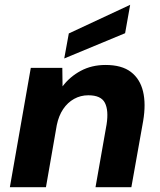

<svg xmlns="http://www.w3.org/2000/svg" viewBox="-20 -778 667 798"><path d="M21 0 108 -496H239L240 -419Q270 -459 315.5 -483.5Q361 -508 419 -508Q486 -508 524 -479Q562 -450 574.5 -398Q587 -346 575 -275L526 0H377L423 -261Q432 -319 416 -350.5Q400 -382 347 -382Q315 -382 288 -367Q261 -352 242.5 -324.5Q224 -297 216 -258L171 0ZM247 -535 266 -639 521 -758 500 -640Z"/></svg>

Font: DM Sans 24pt Black
Style: Italic
Weight: 900
Italic angle: -10°
Designer: Colophon Foundry, Jonny Pinhorn
Foundry: Colophon Foundry
Version: Version 4.004;gftools[0.9.30]